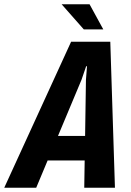

<svg xmlns="http://www.w3.org/2000/svg" viewBox="-77 -887 618 907"><path d="M321 0 323 -129H148L94 0H-57L259 -690H444L466 0ZM325 -245 329 -510 334 -574H330L308 -510L197 -245ZM214 -867H346L411 -748H319Z"/></svg>

Font: Decalotype
Style: Bold Italic
Weight: 700
Italic angle: -12°
Designer: Alfredo Marco Pradil
Foundry: Alfredo Marco Pradil
Version: Version 1.0